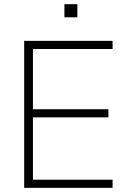

<svg xmlns="http://www.w3.org/2000/svg" viewBox="-20 -901 610 921"><path d="M96 0V-705H520V-666H138V-377H500V-338H138V-39H520V0ZM289 -818V-881H351V-818Z"/></svg>

Font: Nunito Sans 12pt ExtraLight
Style: Regular
Weight: 200
Designer: Vernon Adams
Foundry: Vernon Adams
Version: Version 3.101;gftools[0.9.27]